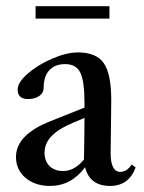

<svg xmlns="http://www.w3.org/2000/svg" viewBox="-20 -596 471 627"><path d="M96.2 -535.2V-575.7H337.4V-535.2ZM143.6 11.2Q94.7 11.2 63.5 -15.1Q32.2 -41.5 32.2 -83.5Q32.2 -155.8 144.5 -200.2L255.9 -244.6V-259.8Q255.9 -331.1 242.2 -358.9Q228.5 -386.7 192.9 -386.7Q159.7 -386.7 141.1 -366.7Q122.6 -346.7 122.6 -310.1Q122.6 -293 108.4 -282.7Q94.2 -272.5 71.3 -272.5Q37.6 -272.5 37.6 -303.7Q37.6 -326.7 70.6 -355.5Q103.5 -384.3 150.4 -404.5Q197.3 -424.8 234.4 -424.8Q294.4 -424.8 318.8 -389.9Q343.3 -355 343.3 -268.6Q343.3 -235.8 342.3 -176.5Q341.3 -117.2 341.3 -98.1Q340.8 -34.7 373 -34.7Q394 -34.7 410.2 -58.6L422.9 -49.3Q400.9 11.2 339.4 11.2Q272.9 11.2 257.8 -49.8Q212.4 11.2 143.6 11.2ZM125.5 -97.2Q125.5 -69.8 141.8 -53.7Q158.2 -37.6 185.5 -37.6Q222.2 -36.6 254.4 -75.2Q253.9 -81.1 254.4 -87.4Q254.9 -107.9 255.4 -149.2Q255.9 -190.4 255.9 -210.9L218.8 -195.3Q170.4 -174.8 147.9 -151.1Q125.5 -127.4 125.5 -97.2Z"/></svg>

Font: Elstob 18pt Medium
Style: Regular
Weight: 500
Designer: Peter S. Baker
Version: Version 1.015